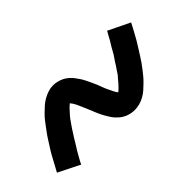

<svg xmlns="http://www.w3.org/2000/svg" viewBox="-35 -582 571 571"><g transform="rotate(-45 250.0 -296.5)"><path d="M75 -183 7 -217Q14 -230 20.5 -242Q27 -254 33 -265Q39 -276 46 -286.5Q53 -297 58.5 -306Q64 -315 70 -323Q76 -331 81.5 -338.5Q87 -346 92.5 -353Q98 -360 106.5 -368.5Q115 -377 123 -384Q131 -391 140.5 -396.5Q150 -402 161 -405.5Q172 -409 182 -409Q192 -409 201 -406.5Q210 -404 217 -400.5Q224 -397 231 -391Q238 -385 243 -378.5Q248 -372 253 -364.5Q258 -357 261.5 -349.5Q265 -342 269 -334Q273 -326 276 -318.5Q279 -311 282.5 -301.5Q286 -292 290 -284Q294 -276 297 -269.5Q300 -263 305 -257Q310 -261 313.5 -264.5Q317 -268 322.5 -274Q328 -280 331 -284Q334 -288 337.5 -291.5Q341 -295 343.5 -299.5Q346 -304 349.5 -308.5Q353 -313 356 -318Q359 -323 362.5 -328.5Q366 -334 370 -339.5Q374 -345 377.5 -351.5Q381 -358 385 -365Q389 -372 393.5 -379Q398 -386 402 -394Q406 -402 411 -410L479 -377Q472 -364 465.5 -351.5Q459 -339 452.5 -328Q446 -317 439.5 -307Q433 -297 427.5 -288Q422 -279 416 -270.5Q410 -262 404.5 -255Q399 -248 393 -240.5Q387 -233 378.5 -224.5Q370 -216 362 -209Q354 -202 344.5 -196.5Q335 -191 324 -188Q313 -185 303 -185Q289 -185 276.5 -189.5Q264 -194 254 -202.5Q244 -211 237 -221.5Q230 -232 224 -243.5Q218 -255 213.5 -266.5Q209 -278 203 -292Q197 -306 192 -317Q187 -328 180 -336Q176 -333 172.5 -329.5Q169 -326 163.5 -320Q158 -314 154.5 -310Q151 -306 148 -302Q145 -298 142.5 -294Q140 -290 136.5 -285.5Q133 -281 130 -276Q127 -271 123.5 -265.5Q120 -260 116 -254Q112 -248 108.5 -241.5Q105 -235 100.5 -228.5Q96 -222 92 -214.5Q88 -207 83.5 -199.5Q79 -192 75 -183Z"/></g></svg>

Font: Iosevka Algr
Style: Italic
Weight: 400
Italic angle: -9°
Monospace: yes
Designer: Belleve Invis
Foundry: Belleve Invis
Version: Version 26.0.2; ttfautohint (v1.8.3)